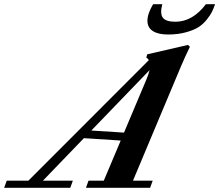

<svg xmlns="http://www.w3.org/2000/svg" viewBox="-92 -889 1039 909"><path d="M606 -790.5Q606 -823.7 632.8 -869.1H676.3Q664.6 -824.2 679 -805.2Q693.4 -786.1 738.3 -786.1Q819.8 -786.1 882.8 -869.1H926.3Q918.9 -848.6 911.9 -833.7Q904.8 -818.8 887.5 -796.9Q870.1 -774.9 848.1 -760.7Q826.2 -746.6 788.3 -736.1Q750.5 -725.6 703.6 -725.6Q656.7 -725.6 631.3 -742.2Q606 -758.8 606 -790.5ZM-72.3 0 -60.1 -33.7H42.5L612.8 -604.5Q608.9 -610.8 600.6 -616.7L605 -631.8L797.9 -676.3L807.1 -667.5Q784.2 -620.6 765.1 -575.7L537.6 -33.7H630.9L618.7 0H314.9L327.1 -33.7H399.4L479.5 -223.6L305.2 -234.9L111.3 -33.7H252.9L240.7 0ZM600.1 -510.3Q612.3 -539.6 616.2 -557.1L340.3 -271L495.1 -261.2Z"/></svg>

Font: Elstob 10pt
Style: Bold Italic
Weight: 700
Italic angle: -20°
Designer: Peter S. Baker
Version: Version 1.015